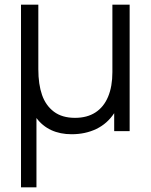

<svg xmlns="http://www.w3.org/2000/svg" viewBox="-20 -560 644 820"><path d="M69.7 240V-540H143.7V-264.3Q143.7 -200 159.5 -154.7Q175.3 -109.3 210.2 -83Q245.2 -56.7 300.3 -56.7Q352 -56.7 387.6 -79.8Q423.2 -102.8 441.6 -146.8Q460 -190.7 460 -252V-540H533.7V0H467.7V-76.7Q438.2 -31.8 391.3 -9.2Q344.5 13.3 286 13.3Q237 13.3 198.9 -4.3Q160.8 -22 135.7 -56V240Z"/></svg>

Font: Hauora
Style: Regular
Weight: 400
Designer: Wayne Shih
Foundry: WCYS
Version: Version 1.001